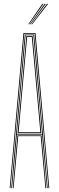

<svg xmlns="http://www.w3.org/2000/svg" viewBox="-20 -970 304 990"><path d="M30 0 101 -800H163L234 0H230L159 -796H105L34 0ZM46 0 70 -272H194L218 0H214L190 -268H74L50 0ZM38 0 108 -792H156L226 0H222L197 -276H67L42 0ZM67 -280H197L178.8 -486.2L152 -788H112L85.2 -486.2ZM71 -284 89.2 -486.2 116 -784H148L174.8 -486.2L193 -284ZM76 -288H188L170.5 -486.2L144 -780H120L93.5 -486.2ZM126 -845 198 -950H204L130 -845ZM142 -845 222 -950H228L146 -845ZM134 -845 210 -950H216L138 -845Z"/></svg>

Font: Big Shoulders Inline Display SC Thin
Style: Regular
Weight: 100
Designer: Patric King
Foundry: XO Type Co
Version: Version 2.002